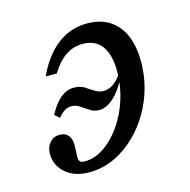

<svg xmlns="http://www.w3.org/2000/svg" viewBox="-74 -498 574 581"><g transform="rotate(-15 213.0 -207.5)"><path d="M246.8 -425.8Q308.1 -425.8 341.5 -385.5Q375 -345.2 375 -271.8Q375 -216.1 356 -164.9Q337.1 -113.7 303.6 -74.2Q270.2 -34.7 227.8 -11.7Q185.5 11.3 137.9 11.3Q91.9 11.3 64.1 -12.9Q36.3 -37.1 36.3 -73.4Q36.3 -94.4 48.4 -108.1Q60.5 -121.8 79.8 -121.8Q96 -121.8 105.6 -111.3Q115.3 -100.8 115.3 -79.8Q115.3 -66.9 114.5 -56.9Q113.7 -46.8 114.1 -39.5Q114.5 -32.3 118.5 -28.2Q122.6 -24.2 133.1 -24.2Q163.7 -24.2 193.1 -44Q222.6 -63.7 246.4 -97.6Q270.2 -131.5 283.9 -174.2Q297.6 -216.9 297.6 -262.1Q297.6 -314.5 277.4 -341.9Q257.3 -369.4 217.7 -369.4Q187.9 -369.4 164.1 -353.2Q140.3 -337.1 119.4 -303.2H84.7Q112.1 -362.9 153.2 -394.4Q194.4 -425.8 246.8 -425.8ZM302.4 -258.1 299.2 -237.1Q283.9 -204 260.9 -183.5Q237.9 -162.9 215.3 -162.9Q199.2 -162.9 186.7 -171.4Q174.2 -179.8 162.1 -187.9Q150 -196 135.5 -196Q124.2 -196 114.1 -189.5Q104 -183.1 94.4 -171L79 -183.9Q96.8 -216.9 116.1 -232.7Q135.5 -248.4 157.3 -248.4Q176.6 -248.4 189.9 -240.3Q203.2 -232.3 215.7 -223.8Q228.2 -215.3 243.5 -215.3Q259.7 -215.3 275.4 -226.6Q291.1 -237.9 302.4 -258.1Z"/></g></svg>

Font: Playfair 9pt
Style: Italic
Weight: 400
Italic angle: -15.6°
Designer: Claus Eggers Sørensen
Foundry: Claus Eggers Sørensen
Version: Version 2.001;gftools[0.9.30]